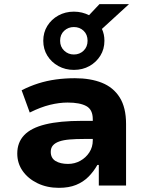

<svg xmlns="http://www.w3.org/2000/svg" viewBox="-20 -892 702 923"><path d="M263 11Q206 11 160.5 -11Q115 -33 89 -70Q63 -107 63 -154Q63 -207 96 -242Q129 -277 198 -294Q267 -311 374 -311H447V-224H385Q345 -224 315 -221.5Q285 -219 265 -212Q245 -205 234.5 -193Q224 -181 224 -162Q224 -132 247 -118Q270 -104 307 -104Q339 -104 366 -119Q393 -134 409.5 -159.5Q426 -185 426 -217V-319Q426 -365 395 -382Q364 -399 305 -399Q265 -399 220 -388Q175 -377 123 -351L84 -458Q123 -478 164 -491Q205 -504 249 -510Q293 -516 340 -516Q415 -516 470 -494Q525 -472 555.5 -423.5Q586 -375 586 -296V0H455V-99H448Q430 -67 405 -42Q380 -17 345.5 -3Q311 11 263 11ZM335 -556Q294 -556 260.5 -574.5Q227 -593 207.5 -624.5Q188 -656 188 -696Q188 -736 207.5 -767.5Q227 -799 260.5 -817.5Q294 -836 335 -836Q356 -836 374 -831.5Q392 -827 408 -819L458 -872H600L470 -753Q476 -740 479 -726Q482 -712 482 -696Q482 -656 462.5 -624.5Q443 -593 410 -574.5Q377 -556 335 -556ZM335 -630Q363 -630 382 -648.5Q401 -667 401 -696Q401 -726 382 -744Q363 -762 335 -762Q308 -762 288.5 -744Q269 -726 269 -696Q269 -667 288.5 -648.5Q308 -630 335 -630Z"/></svg>

Font: Nunito Sans 6pt ExtraBold
Style: Regular
Weight: 800
Version: Version 3.101;gftools[0.9.27]